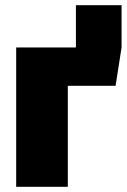

<svg xmlns="http://www.w3.org/2000/svg" viewBox="-20 -716 486 736"><path d="M271 -696V-534H42V0H240V-387H423L446 -534V-696Z"/></svg>

Font: Fira Sans Heavy
Style: Regular
Weight: 900
Designer: bBox Type GmbH & Carrois Corporate GbR & Edenspiekermann AG
Foundry: bBox Type GmbH & Carrois Corporate GbR & Edenspiekermann AG
Version: Version 4.300;PS 004.300;hotconv 1.0.88;makeotf.lib2.5.64775